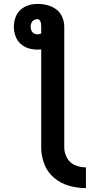

<svg xmlns="http://www.w3.org/2000/svg" viewBox="-20 -755 540 983"><path d="M420 208Q376 208 333.5 196Q291 184 257 155.5Q223 127 207 85.5Q191 44 191 0V-502Q182 -501 172 -501Q148 -501 125 -508Q102 -515 84.5 -531.5Q67 -548 59 -571Q51 -594 51 -618Q51 -642 59 -665Q67 -688 85 -704.5Q103 -721 126 -728Q149 -735 173 -735Q198 -735 223 -728.5Q248 -722 268.5 -706.5Q289 -691 299 -667Q309 -643 309 -618V0Q309 28 323.5 54Q338 80 365 91Q392 102 420 102ZM172 -579Q182 -579 191 -584V-618Q191 -657 171 -657Q161 -657 152.5 -651.5Q144 -646 140.5 -637Q137 -628 137 -618Q137 -608 141 -598.5Q145 -589 153.5 -584Q162 -579 172 -579Z"/></svg>

Font: Iosevka SS01
Style: Bold
Weight: 700
Monospace: yes
Designer: Belleve Invis
Foundry: Belleve Invis
Version: 2.3.3; ttfautohint (v1.8.3)